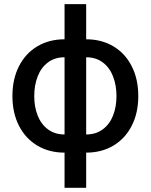

<svg xmlns="http://www.w3.org/2000/svg" viewBox="-20 -727 728 928"><path d="M292 10.7Q217.3 10.7 160.2 -23.4Q103 -57.6 71.5 -119.6Q40 -181.6 40 -262.7Q40 -344.2 71.5 -406.5Q103 -468.8 160.2 -502.9Q217.3 -537.1 292 -537.1V-707H396.5V-537.1Q471.2 -537.1 528.3 -502.9Q585.4 -468.8 616.9 -406.5Q648.4 -344.2 648.4 -262.7Q648.4 -181.6 616.9 -119.6Q585.4 -57.6 528.3 -23.4Q471.2 10.7 396.5 10.7V180.7H292ZM292 -450.2Q244.6 -450.2 211.4 -425Q178.2 -399.9 161.9 -357.2Q145.5 -314.5 145.5 -262.7Q145.5 -210.9 161.9 -168.9Q178.2 -127 211.4 -102.1Q244.6 -77.1 292 -77.1ZM543 -262.7Q543 -314.5 526.6 -357.2Q510.3 -399.9 477.1 -425Q443.8 -450.2 396.5 -450.2V-77.1Q443.8 -77.1 477.1 -102.1Q510.3 -127 526.6 -168.9Q543 -210.9 543 -262.7Z"/></svg>

Font: Pretendard JP Medium
Style: Regular
Weight: 500
Designer: Base glyphs from Inter by Rasmus Andersson; Hangeul glyphs from Noto Sans CJK(Source Han Sans) by Jang Soo-young and Kan
Foundry: Kil Hyung-jin
Version: Version 1.309